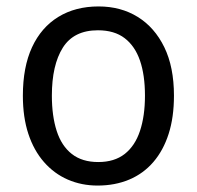

<svg xmlns="http://www.w3.org/2000/svg" viewBox="-20 -566 610 596"><path d="M520 -269Q520 -202 503.5 -150.5Q487 -99 456 -63Q425 -27 381 -8.5Q337 10 283 10Q233 10 190.5 -8.5Q148 -27 116.5 -63Q85 -99 68 -150.5Q51 -202 51 -269Q51 -358 79.5 -419.5Q108 -481 161 -513.5Q214 -546 286 -546Q355 -546 407.5 -513.5Q460 -481 490 -419.5Q520 -358 520 -269ZM141 -269Q141 -206 156 -159.5Q171 -113 203 -88Q235 -63 285 -63Q335 -63 367 -88Q399 -113 414.5 -159.5Q430 -206 430 -269Q430 -333 414.5 -378Q399 -423 367 -447.5Q335 -472 284 -472Q209 -472 175 -418Q141 -364 141 -269Z"/></svg>

Font: Noto Sans Display
Style: Regular
Weight: 400
Designer: Monotype Design Team
Foundry: Monotype Imaging Inc.
Version: Version 2.003